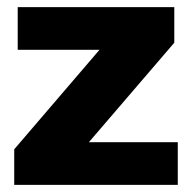

<svg xmlns="http://www.w3.org/2000/svg" viewBox="-20 -520 540 540"><path d="M230 -120.1H480V0H20V-100.1L259.8 -379.9H29.8V-500H470.2V-399.9Z"/></svg>

Font: Fivo Sans Heavy
Style: Regular
Weight: 900
Designer: Alexander Slobzheninov
Foundry: Alexander Slobzheninov
Version: 1.0